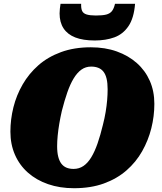

<svg xmlns="http://www.w3.org/2000/svg" viewBox="-20 -978 858 1015"><path d="M371 17Q296 17 234 -4.5Q172 -26 127.5 -65.5Q83 -105 59 -160Q35 -215 35 -282Q35 -347 51 -411Q67 -475 100 -532Q133 -589 183 -633Q233 -677 302.5 -702.5Q372 -728 460 -728Q536 -728 597.5 -706Q659 -684 703.5 -644.5Q748 -605 772 -550.5Q796 -496 796 -429Q796 -364 780 -300Q764 -236 731.5 -178.5Q699 -121 648.5 -77Q598 -33 529 -8Q460 17 371 17ZM462 -626Q433 -626 410.5 -610Q388 -594 369.5 -563.5Q351 -533 336 -490Q321 -447 307 -392Q299 -357 293.5 -324.5Q288 -292 285 -261.5Q282 -231 282 -205Q282 -172 288 -149Q294 -126 305 -112Q316 -98 332 -91.5Q348 -85 369 -85Q398 -85 421 -100.5Q444 -116 462.5 -146.5Q481 -177 496 -220.5Q511 -264 524 -318Q533 -353 538.5 -386Q544 -419 546.5 -449Q549 -479 549 -506Q549 -539 543.5 -562Q538 -585 527 -599Q516 -613 499.5 -619.5Q483 -626 462 -626ZM481 -764Q539 -764 584.5 -780.5Q630 -797 659 -839.5Q688 -882 694 -958H588Q582 -932 571.5 -919Q561 -906 541.5 -901Q522 -896 487 -896Q456 -896 438 -901.5Q420 -907 414 -920.5Q408 -934 409 -958H300Q298 -945 296.5 -932Q295 -919 295 -907Q295 -860 316 -828Q337 -796 378 -780Q419 -764 481 -764Z"/></svg>

Font: Roboto Serif 20pt Black
Style: Italic
Weight: 900
Italic angle: -10°
Version: Version 1.008